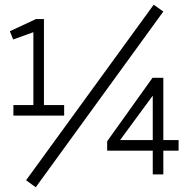

<svg xmlns="http://www.w3.org/2000/svg" viewBox="-20 -742 802 817"><path d="M37 -295H122V-605L36 -574L22 -609L133 -661H167V-295H253V-250H37ZM634 -722 675 -693 132 55 91 25ZM629 -411H675V-146H740V-101H675V0H630V-101H436V-141ZM630 -146V-335L491 -146Z"/></svg>

Font: Epunda Sans Light
Style: Regular
Weight: 300
Designer: Simon Atzbach
Foundry: typofactur
Version: Version 2.204; ttfautohint (v1.8.4.7-5d5b)